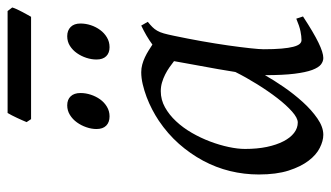

<svg xmlns="http://www.w3.org/2000/svg" viewBox="-202 -645 867 503"><g transform="rotate(-90 231.5 -393.5)"><path d="M294.4 -210.4Q297.9 -232.4 302 -256.1Q306.2 -279.8 310.3 -301.8Q314.5 -323.7 317.6 -342Q320.8 -360.4 322.8 -371.1Q315.4 -377 306.6 -383.1Q297.9 -389.2 287.8 -394.3Q277.8 -399.4 266.8 -402.6Q255.9 -405.8 244.1 -405.8Q221.7 -405.8 201.9 -394.8Q182.1 -383.8 165.3 -365.7Q148.4 -347.7 135 -324.5Q121.6 -301.3 112.3 -276.6Q103 -252 97.9 -228Q92.8 -204.1 92.8 -185.1Q92.8 -153.3 98.1 -127.9Q103.5 -102.5 112.8 -84.5Q122.1 -66.4 134.8 -56.6Q147.5 -46.9 162.1 -46.9Q173.8 -46.9 190.7 -61.8Q207.5 -76.7 225.8 -100.3Q244.1 -124 262.2 -153.1Q280.3 -182.1 294.4 -210.4ZM439.9 -33.2Q397.5 -5.4 371.3 7.3Q345.2 20 331.1 20Q322.3 20 314.2 13.9Q306.2 7.8 299.8 -9Q293.5 -25.9 289.8 -55.7Q286.1 -85.4 286.1 -132.8Q273.4 -110.4 255.1 -83.7Q236.8 -57.1 215.8 -33.9Q194.8 -10.7 172.6 4.6Q150.4 20 129.9 20Q113.8 20 95.5 10.7Q77.1 1.5 61.8 -18.8Q46.4 -39.1 36.1 -71Q25.9 -103 25.9 -148.9Q25.9 -187.5 34.9 -224.4Q43.9 -261.2 62 -294.9Q80.1 -328.6 106.2 -358.2Q132.3 -387.7 167 -411.1Q180.2 -419.9 196 -428.2Q211.9 -436.5 228.8 -442.9Q245.6 -449.2 262.2 -453.1Q278.8 -457 293.9 -457Q304.2 -457 314 -454.3Q323.7 -451.7 333 -447.3Q342.3 -442.9 350.6 -437.7Q358.9 -432.6 366.2 -427.7Q377.4 -436 390.1 -443.4Q402.8 -450.7 416 -457L425.8 -439.9Q417.5 -433.1 412.1 -427.7Q406.7 -422.4 402.6 -415.3Q398.4 -408.2 395.5 -397.9Q392.6 -387.7 389.2 -371.1Q381.8 -335.9 375.2 -299.1Q368.7 -262.2 364 -229.5Q359.4 -196.8 356.7 -171.9Q354 -147 354 -136.2Q354 -108.4 355.7 -89.4Q357.4 -70.3 360.4 -58.8Q363.3 -47.4 367.7 -42.2Q372.1 -37.1 377.9 -37.1Q387.7 -37.1 401.1 -39.8Q414.6 -42.5 434.1 -50.8ZM239.3 -616.2Q239.3 -602.5 234.9 -589.1Q230.5 -575.7 222.7 -564.7Q214.8 -553.7 203.4 -546.9Q191.9 -540 178.2 -540Q162.6 -540 153.8 -548.8Q145 -557.6 145 -574.2Q145 -587.4 149.7 -600.8Q154.3 -614.3 162.4 -625.5Q170.4 -636.7 181.9 -643.8Q193.4 -650.9 207 -650.9Q222.2 -650.9 230.7 -641.8Q239.3 -632.8 239.3 -616.2ZM421.4 -616.2Q421.4 -602.5 417 -589.1Q412.6 -575.7 404.5 -564.7Q396.5 -553.7 385 -546.9Q373.5 -540 359.4 -540Q344.2 -540 335.7 -548.8Q327.1 -557.6 327.1 -574.2Q327.1 -587.4 331.5 -600.8Q335.9 -614.3 343.8 -625.5Q351.6 -636.7 362.8 -643.8Q374 -650.9 388.2 -650.9Q403.3 -650.9 412.4 -641.8Q421.4 -632.8 421.4 -616.2ZM463.4 -794.9Q461.9 -789.6 458.7 -782.7Q455.6 -775.9 451.9 -769Q448.2 -762.2 444.8 -755.9Q441.4 -749.5 439 -745.6H170.9L163.1 -757.3Q165 -762.2 168 -768.8Q170.9 -775.4 174.1 -782.2Q177.2 -789.1 180.7 -795.7Q184.1 -802.2 187 -807.1H454.1Z"/></g></svg>

Font: Gentium Basic
Style: Italic
Weight: 400
Italic angle: -8°
Designer: J. Victor Gaultney and Annie Olsen
Foundry: SIL International
Version: Version 1.102; 2013; Maintenance release